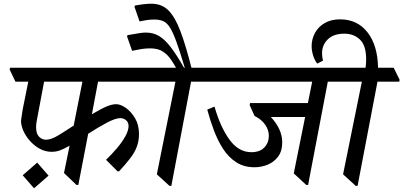

<svg xmlns="http://www.w3.org/2000/svg" viewBox="-20 -984 2168 1032"><path d="M620 -63H612L550 -125Q582 -156 609.5 -188.5Q637 -221 654 -252Q671 -283 671 -307Q671 -326 658 -337.5Q645 -349 627 -349Q600 -349 552.5 -323.5Q505 -298 454 -265L401 10H391L324 -54L354 -201Q325 -184 303 -176Q281 -168 258 -168Q224 -168 194.5 -184Q165 -200 142 -225.5Q119 -251 106 -280Q93 -309 93 -335Q93 -336 95.5 -354Q98 -372 102 -396Q108 -425 116 -465.5Q124 -506 132 -545H63L32 -610L34 -620H828L859 -555L857 -545H507L474 -370Q528 -402 556 -413Q584 -424 604 -424Q628 -424 656.5 -404Q685 -384 706 -348.5Q727 -313 727 -264Q727 -226 715.5 -195.5Q704 -165 680.5 -134Q657 -103 620 -63ZM376 -309 423 -545H217L177 -332Q174 -316 174 -301Q174 -265 190 -249Q206 -233 227 -233Q254 -233 290 -254.5Q326 -276 376 -309ZM241 -40 163 28 102 -42 180 -110Z M1124 -545H1007L901 15H891L823 -47L923 -545H835L804 -610L806 -620H926Q901 -665 880 -687Q855 -711 833 -717.5Q811 -724 787 -724Q763 -724 741 -720.5Q719 -717 690 -711L663 -788L665 -795Q711 -803 730.5 -806Q750 -809 763 -809Q803 -809 834 -791Q865 -773 897 -731.5Q929 -690 969 -620H973Q947 -708 928 -760Q909 -812 892.5 -837.5Q876 -863 856 -871Q836 -879 809 -879Q788 -879 768.5 -876Q749 -873 730 -869L703 -947L705 -954Q731 -959 753.5 -961.5Q776 -964 794 -964Q850 -964 886 -927.5Q922 -891 951 -813Q979 -738 1009 -620H1095L1126 -555Z M1348 -85Q1291 -85 1249.5 -112Q1208 -139 1179 -184Q1150 -229 1129.5 -284Q1109 -339 1094 -395L1133 -411Q1164 -302 1213 -234Q1262 -166 1331 -166Q1377 -166 1401 -191.5Q1425 -217 1425 -254Q1425 -285 1405.5 -313.5Q1386 -342 1348 -361L1322 -419L1324 -430H1635L1658 -545H1102L1071 -610L1073 -620H1830L1861 -555L1859 -545H1742L1636 10H1626L1559 -52L1620 -355H1436Q1497 -289 1497 -219Q1497 -172 1475 -142.5Q1453 -113 1419 -99Q1385 -85 1348 -85Z M1902 15H1892L1824 -47L1925 -545H1837L1805 -610L1807 -620H1945Q1948 -644 1948 -666Q1948 -739 1915 -771Q1882 -803 1831 -803Q1773 -803 1742 -772.5Q1711 -742 1711 -698Q1711 -678 1716 -658L1685 -642Q1670 -662 1662.5 -687.5Q1655 -713 1655 -736Q1655 -774 1673 -807Q1691 -840 1725 -860Q1759 -880 1808 -880Q1901 -880 1955.5 -810Q2010 -740 2012 -620H2096L2128 -555L2126 -545H2009Z"/></svg>

Font: Tiro Devanagari Hindi
Style: Italic
Weight: 400
Italic angle: -11°
Designer: Devanagari: John Hudson & Fiona Ross, assisted by Paul Hanslow. Latin: John Hudson with Paul Hanslow, assisted by Kaja S
Foundry: Tiro Typeworks Ltd.
Version: Version 1.52